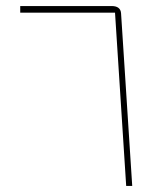

<svg xmlns="http://www.w3.org/2000/svg" viewBox="-20 -616 548 636"><path d="M418 0 381 -572C380 -588 369 -596 350 -596H47V-574H361L398 0Z"/></svg>

Font: IBM Plex Arabic Thin
Style: Regular
Weight: 100
Designer: Mike Abbink, Paul van der Laan, Pieter van Rosmalen, Wael Morcos, Khajak Apelian
Foundry: Bold Monday
Version: Version 1.0